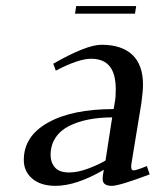

<svg xmlns="http://www.w3.org/2000/svg" viewBox="-20 -603 524 630"><path d="M58.1 -78.1Q58.1 -156.2 137.5 -200.7Q216.8 -245.1 353 -245.1L356.9 -269Q359.9 -283.7 359.9 -309.1Q359.9 -360.8 339.8 -385.5Q319.8 -410.2 278.8 -410.2Q237.3 -410.2 163.1 -371.1L154.8 -394Q263.7 -456.1 313 -456.1Q379.4 -456.1 414.3 -423.1Q449.2 -390.1 449.2 -325.2Q449.2 -304.7 443.8 -264.2L411.1 -64.9Q408.2 -43.9 418 -43.9Q427.2 -43.9 461.9 -58.1L471.2 -30.8Q371.6 6.8 347.2 6.8Q316.9 6.8 316.9 -15.1Q316.9 -25.4 318.8 -35.2L320.8 -45.9Q230.5 6.8 162.1 6.8Q113.8 6.8 85.9 -16.8Q58.1 -40.5 58.1 -78.1ZM146 -94.2Q146 -70.3 160.2 -53.7Q174.3 -37.1 207 -37.1Q234.9 -37.1 268.6 -49.6Q302.2 -62 326.2 -76.2L348.1 -217.8Q306.6 -217.8 271.2 -210.9Q235.8 -204.1 207.3 -189.9Q178.7 -175.8 162.4 -151.4Q146 -127 146 -94.2ZM226.1 -558.1 230 -583H426.8L422.9 -558.1Z"/></svg>

Font: Dehuti Alt
Style: Bold-Italic
Weight: 700
Version: Version 1.2